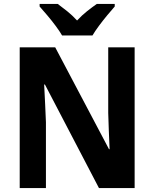

<svg xmlns="http://www.w3.org/2000/svg" viewBox="-20 -954 783 974"><path d="M663 0H482L208 -525H204Q207 -473 209 -425.5Q211 -378 213 -334V0H80V-714H260L533 -197H536Q534 -246 532 -292Q530 -338 529 -381V-714H663ZM295 -774Q283 -795 262.5 -822.5Q242 -850 220 -876Q198 -902 181 -921V-934H273Q295 -918 321 -897Q347 -876 371 -850Q396 -877 422 -897.5Q448 -918 471 -934H562V-921Q546 -903 524 -876.5Q502 -850 482 -823Q462 -796 449 -774Z"/></svg>

Font: Noto Sans SemiCondensed
Style: Bold
Weight: 700
Width: 4
Designer: Monotype Design Team
Foundry: Monotype Imaging Inc.
Version: Version 2.013; ttfautohint (v1.8.4.7-5d5b)